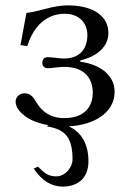

<svg xmlns="http://www.w3.org/2000/svg" viewBox="-20 -459 462 712"><path d="M105 166C135 211 171 233 212 233C266 233 308 204 308 139C308 74.1 281.5 31.1 235.2 9.6C323.3 5 405 -37 405 -119C405 -179 353 -220 278 -230V-235C333 -248 382 -281 382 -337C382 -395 332 -439 231 -439C176 -439 129 -417 78 -411L56 -292L81 -288C99 -346 141 -408 220 -408C274 -408 304 -373 304 -329C304 -285 282 -242 217 -242C199 -242 174 -247 156 -247C148 -247 137 -242 137 -226C137 -210 149 -206 157 -206C175 -206 195 -211 218 -211C301 -211 324 -160 324 -116C324 -57 287 -21 218 -21C165 -21 133 -48 114 -81C104 -98 94 -113 70 -113C53 -113 38 -99 38 -83C38 -61 52 -45 72 -29C88.1 -16.4 117.4 -2.3 159 5L154 10C222 20 249 51 249 133C249 158 225 195 188 195C159 195 143 182 121 159Z"/></svg>

Font: Libertinus Serif Display
Style: Regular
Weight: 400
Designer: Philipp H. Poll
Foundry: Khaled Hosny
Version: Version 6.1